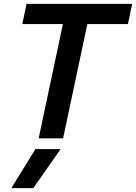

<svg xmlns="http://www.w3.org/2000/svg" viewBox="-20 -719 707 998"><path d="M307 -594H96L118 -699H667L645 -594H434L308 0H181ZM164 56H295L153 259H39Z"/></svg>

Font: Prompt Medium
Style: Italic
Weight: 500
Italic angle: -12°
Designer: Katatrad Team
Foundry: CadsonDemak
Version: Version 1.001